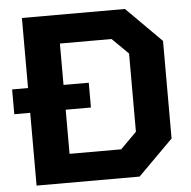

<svg xmlns="http://www.w3.org/2000/svg" viewBox="-52 -789 837 841"><g transform="rotate(-5 366.0 -368.5)"><path d="M75 0V-320H5V-429H75V-737H528L682 -583V-154L528 0ZM231 -126H458L529 -197V-541L458 -611H231V-429H342V-320H231Z"/></g></svg>

Font: Tomorrow SemiBold
Style: Regular
Weight: 600
Designer: Tony de Marco, Monica Rizzolli
Foundry: Just in Type
Version: Version 2.002